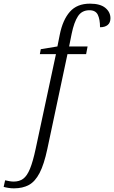

<svg xmlns="http://www.w3.org/2000/svg" viewBox="-157 -790 624 1050"><path d="M-81 240Q-96 240 -111.5 237.5Q-127 235 -137 232L-129 196Q-120 198 -107 200.5Q-94 203 -82 203Q-51 203 -30 187.5Q-9 172 7 133Q23 94 38 24L149 -494H61L66 -521L157 -536L170 -601Q186 -681 225 -725.5Q264 -770 335 -770Q391 -770 419 -747Q447 -724 447 -690Q447 -666 432 -653.5Q417 -641 390 -641Q390 -684 378 -709Q366 -734 332 -734Q291 -734 269.5 -701.5Q248 -669 235 -606L221 -536H322L314 -494H212L102 24Q84 109 59.5 156Q35 203 1 221.5Q-33 240 -81 240Z"/></svg>

Font: Noto Serif Light
Style: Italic
Weight: 300
Italic angle: -12°
Designer: Monotype Design Team
Foundry: Monotype Imaging Inc.
Version: Version 2.013